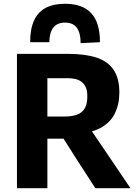

<svg xmlns="http://www.w3.org/2000/svg" viewBox="-20 -999 732 1019"><path d="M70 0Q70 -57.5 70 -111.5Q70 -165.5 70 -232.5V-474.5Q70 -543.5 70 -599Q70 -654.5 70 -713Q102.5 -713 146.8 -713Q191 -713 241.5 -713Q292 -713 343.5 -713Q430.5 -713 490.8 -693.8Q551 -674.5 582.2 -629.5Q613.5 -584.5 613.5 -507Q613.5 -445.5 589.2 -396.5Q565 -347.5 511.5 -319Q458 -290.5 371.5 -290.5L435 -350.5L532 -207.5Q554.5 -174.5 580 -136.8Q605.5 -99 629.8 -63.2Q654 -27.5 672.5 0H486Q459 -42 434 -80.5Q409 -119 385.5 -155.5L270 -337.5L367.5 -263H202V-380.5H321Q361 -380.5 388.2 -390.2Q415.5 -400 429.5 -423.5Q443.5 -447 443.5 -488Q443.5 -518.5 434.5 -537.2Q425.5 -556 410.2 -566.5Q395 -577 376.2 -580.5Q357.5 -584 338.5 -584H114.5L231.5 -687Q231.5 -626.5 231.5 -571.2Q231.5 -516 231.5 -448.5V-232.5Q231.5 -165.5 231.5 -111.5Q231.5 -57.5 231.5 0ZM408 -770Q408 -823.5 388 -851.2Q368 -879 325.5 -879Q283 -879 262.5 -852Q242 -825 242 -775H140Q140 -844.5 160.5 -889.8Q181 -935 222.2 -957Q263.5 -979 325.5 -979Q417.5 -979 464 -929.2Q510.5 -879.5 510.5 -775Z"/></svg>

Font: Commissioner Thin
Style: Bold
Weight: 700
Version: Version 1.001;gftools[0.9.23]